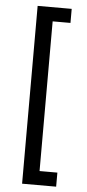

<svg xmlns="http://www.w3.org/2000/svg" viewBox="-60 -794 440 966"><g transform="rotate(5 160.0 -311.0)"><path d="M262 138V67H172V-689H262V-760H90V138Z"/></g></svg>

Font: IBM Plex Devanagari Text
Style: Regular
Weight: 450
Designer: Mike Abbink, Paul van der Laan, Pieter van Rosmalen, Erin McLaughlin
Foundry: Bold Monday
Version: Version 1.0